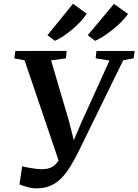

<svg xmlns="http://www.w3.org/2000/svg" viewBox="-20 -1024 762 1058"><path d="M180.5 14Q156.5 14 130 6.5Q103.5 -1 87.5 -8L102 -107.5Q119 -103.5 137.5 -100Q156 -96.5 173.2 -94.5Q190.5 -92.5 204 -91.5Q221.5 -91.5 238 -94Q254.5 -96.5 270.5 -106.2Q286.5 -116 301.8 -137.8Q317 -159.5 331.5 -198.5L312.5 -111.5L115.5 -691.5L59 -702.5L64.5 -743L347 -743.5L343.5 -702.5L261.5 -691.5L359.5 -358.5L399.5 -201L363.5 -197.5L428 -348L583.5 -690.5L507 -702.5L511.5 -743H722L716.5 -702.5L659 -692L415 -193.5Q391.5 -146 368.2 -107.8Q345 -69.5 318.2 -42.2Q291.5 -15 258 -0.5Q224.5 14 180.5 14ZM241.5 -830 382.5 -1003.5 457.5 -948.5Q445.5 -929 425 -906.5Q404.5 -884 379.2 -862.8Q354 -841.5 328.8 -824.8Q303.5 -808 282.5 -799ZM463.5 -830 608 -1002.5 685.5 -947Q672 -927.5 650.5 -905.5Q629 -883.5 603 -862.5Q577 -841.5 551.2 -824.8Q525.5 -808 504 -799Z"/></svg>

Font: Merriweather 48pt SemiBold
Style: Italic
Weight: 600
Italic angle: -7.8°
Designer: Eben Sorkin
Foundry: Eben Sorkin
Version: Version 2.101